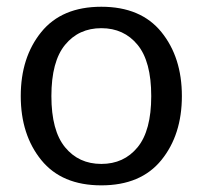

<svg xmlns="http://www.w3.org/2000/svg" viewBox="-20 -541 601 569"><path d="M41.5 -256.3Q41.5 -371.1 102.3 -446Q163.1 -521 280.3 -521Q397.5 -521 458.3 -446Q519 -371.1 519 -256.3Q519 -141.6 458.3 -66.7Q397.5 8.3 280.3 8.3Q163.1 8.3 102.3 -66.7Q41.5 -141.6 41.5 -256.3ZM132.3 -256.3Q132.3 -153.8 172.9 -104.5Q213.4 -55.2 280.3 -55.2Q347.2 -55.2 387.7 -104.5Q428.2 -153.8 428.2 -256.3Q428.2 -358.9 387.7 -408.2Q347.2 -457.5 280.3 -457.5Q213.4 -457.5 172.9 -408.2Q132.3 -358.9 132.3 -256.3Z"/></svg>

Font: Istok
Style: Regular
Weight: 500
Designer: Andrey V. Panov
Foundry: Andrey V. Panov
Version: Version 1.0.3